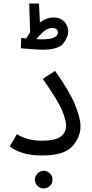

<svg xmlns="http://www.w3.org/2000/svg" viewBox="-20 -867 517 1078"><path d="M35 -45Q100 6 215 6Q339 6 385.5 -45Q432 -96 432 -157Q432 -205 400 -282Q368 -359 289 -469L220 -424Q307 -301 329 -246Q351 -191 351 -162Q351 -122 320 -99.5Q289 -77 215 -77Q167 -77 131 -88.5Q95 -100 75 -114ZM363 -689Q363 -723 340.5 -746Q318 -769 281 -769Q243 -769 204 -741L199 -847H144L149 -685Q137 -669 127 -651Q113 -652 99 -654L97 -596Q113 -595 152.5 -591.5Q192 -588 219 -588Q308 -588 335.5 -623.5Q363 -659 363 -689ZM273 -710Q305 -710 305 -684Q305 -646 212 -646Q200 -646 184 -647Q197 -664 221.5 -687Q246 -710 273 -710ZM226 191Q246 191 260.5 176.5Q275 162 275 142Q275 122 260.5 107Q246 92 226 92Q205 92 190.5 107Q176 122 176 142Q176 162 190.5 176.5Q205 191 226 191Z"/></svg>

Font: Noto Sans Arabic
Style: Regular
Weight: 400
Designer: Nadine Chahine - Monotype Design Team
Foundry: Monotype Imaging Inc.
Version: Version 1.902